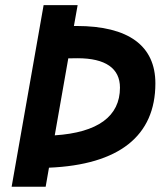

<svg xmlns="http://www.w3.org/2000/svg" viewBox="-20 -713 626 733"><path d="M24.4 0H154.3L167 -72.8C434.1 -84 573.2 -193.8 573.2 -394.5C573.2 -538.6 470.2 -613.8 272.5 -613.8C269 -613.8 265.6 -613.8 262.2 -613.8L276.4 -693.4H146.5ZM189 -196.3 240.7 -490.2C252 -490.7 263.7 -490.7 275.9 -490.7C382.8 -490.7 438 -452.1 438 -378.4C438 -268.6 353 -207 189 -196.3Z"/></svg>

Font: Cascadia Mono NF
Style: Bold Italic
Weight: 700
Italic angle: -10°
Monospace: yes
Designer: Aaron Bell
Foundry: Saja Typeworks
Version: Version 2404.023